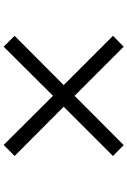

<svg xmlns="http://www.w3.org/2000/svg" viewBox="155 -876 690 1040"><g transform="rotate(-90 500.0 -356.0)"><path d="M501 -297 767 -31 826 -89 559 -356 826 -622 767 -681 501 -414 235 -681 175 -622 442 -356 175 -89 234 -31Z"/></g></svg>

Font: コーポレート・ロゴ ver3 Medium
Style: Regular
Weight: 500
Designer: [KANA_main] LOGOTYPE.JP [Source Han Sans] Ryoko NISHIZUKA 西塚涼子 (kana, bopomofo & ideographs); Paul D. Hunt (Latin, Greek
Version: Version 12.001;FEAKit 1.0